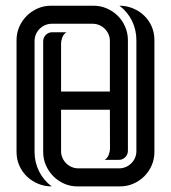

<svg xmlns="http://www.w3.org/2000/svg" viewBox="-20 -664 611 686"><path d="M531.7 -121.1Q531.7 -95.7 522 -73.2Q512.2 -50.8 495.6 -34.2Q479 -17.6 456.5 -7.8Q434.1 2 408.7 2H256.8Q231.4 2 209.2 -7.8Q187 -17.6 170.4 -34.4Q153.8 -51.3 144 -73.5Q134.3 -95.7 134.3 -121.1V-516.6Q134.3 -529.8 143.8 -539.3Q153.3 -548.8 166.5 -548.8H217.3Q207 -542 202.6 -530.3Q198.2 -518.6 198.2 -506.8V-336.9H372.6V-517.6Q372.6 -530.3 367.7 -541.5Q362.8 -552.7 354.5 -561Q346.2 -569.3 335 -574.2Q323.7 -579.1 311 -579.1H165Q152.3 -579.1 141.1 -574.2Q129.9 -569.3 121.6 -561Q113.3 -552.7 108.4 -541.5Q103.5 -530.3 103.5 -517.6V-121.1Q103.5 -84.5 119.4 -52.2Q135.3 -20 164.6 2Q138.7 2 116 -7.6Q93.3 -17.1 76.2 -33.4Q59.1 -49.8 49.1 -72.3Q39.1 -94.7 39.1 -121.1V-520.5Q39.1 -545.9 48.8 -568.1Q58.6 -590.3 75.4 -607.2Q92.3 -624 114.5 -633.8Q136.7 -643.6 162.1 -643.6H314Q339.4 -643.6 361.8 -633.8Q384.3 -624 400.9 -607.4Q417.5 -590.8 427.2 -568.4Q437 -545.9 437 -520.5V-125.5Q437 -111.8 427.5 -102.3Q418 -92.8 404.3 -92.8H354Q364.3 -99.6 368.7 -111.3Q373 -123 373 -134.8L372.6 -272H198.2V-124Q198.2 -111.3 203.1 -100.1Q208 -88.9 216.3 -80.6Q224.6 -72.3 235.8 -67.4Q247.1 -62.5 259.8 -62.5H405.8Q418.5 -62.5 429.7 -67.4Q440.9 -72.3 449.2 -80.6Q457.5 -88.9 462.4 -100.1Q467.3 -111.3 467.3 -124V-520.5Q467.3 -557.1 451.7 -589.4Q436 -621.6 406.7 -643.6Q432.6 -643.6 455.3 -634Q478 -624.5 495.1 -608.2Q512.2 -591.8 522 -569.3Q531.7 -546.9 531.7 -520.5V-121.1Z"/></svg>

Font: Isar CAT
Style: Regular
Weight: 400
Designer: Digitized by Peter Wiegel
Foundry: CAT-Fonts, Peter Wiegel
Version: Version 1.000; ttfautohint (v1.3)